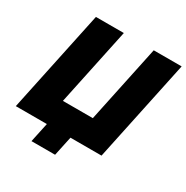

<svg xmlns="http://www.w3.org/2000/svg" viewBox="-191 -868 1126 1162"><g transform="rotate(30 372.5 -287.0)"><path d="M186 136 215 0H-2L148 -710H343L229 -170H438L552 -710H747L597 0H380L351 136Z"/></g></svg>

Font: Raleway Black
Style: Italic
Weight: 900
Italic angle: -12°
Designer: Matt McInerney, Pablo Impallari, Rodrigo Fuenzalida
Foundry: Matt McInerney, Pablo Impallari, Rodrigo Fuenzalida
Version: Version 4.101;RELEASE